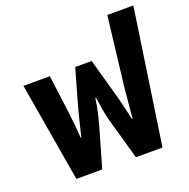

<svg xmlns="http://www.w3.org/2000/svg" viewBox="-131 -871 981 997"><g transform="rotate(-20 359.0 -372.5)"><path d="M124 0 31 -548H177L202 -355Q204 -343 206.5 -318Q209 -293 212.5 -260.5Q216 -228 218 -193H222Q229 -224 236 -253Q243 -282 250 -308.5Q257 -335 263 -358L317 -548H408L461 -358Q468 -335 474.5 -308.5Q481 -282 488 -253Q495 -224 502 -193H505Q508 -229 511 -260Q514 -291 516.5 -315Q519 -339 520 -355L566 -745H710L600 0H453L390 -223Q380 -261 374.5 -294Q369 -327 364 -361H360Q357 -338 353 -317Q349 -296 344 -273.5Q339 -251 331 -223L267 0Z"/></g></svg>

Font: Noto Sans Thai
Style: Bold
Weight: 700
Designer: Monotype Design Team
Foundry: Monotype Imaging Inc.
Version: Version 2.001